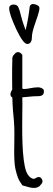

<svg xmlns="http://www.w3.org/2000/svg" viewBox="-20 -925 264 958"><path d="M50.3 -652.3 48.3 -650.9C43.5 -644.5 40 -637.2 41.5 -624.5C40.5 -602.1 40.5 -574.2 40.5 -543.9C40.5 -521.5 40.5 -497.6 41 -477.5C36.6 -472.2 32.2 -461.9 32.2 -455.1C32.2 -448.7 34.7 -441.9 41.5 -438.5C43 -387.2 45.9 -358.9 49.3 -323.7C51.3 -301.8 51.8 -278.3 51.8 -256.8C51.8 -239.3 51.3 -222.2 51.3 -206.1C51.3 -193.8 50.8 -181.6 50.8 -169.9C50.8 -134.8 52.2 -105 56.6 -83.5C65.4 -46.9 69.8 -29.8 91.8 0L102.5 2.9C117.2 7.3 133.8 12.7 149.4 12.7C161.1 12.7 171.4 9.3 179.7 1.5L180.7 -0.5C187 -6.8 195.8 -15.6 190.4 -28.3C180.7 -48.8 167 -41.5 154.8 -34.7C152.3 -33.2 149.9 -32.2 148.9 -32.2C112.3 -39.6 104.5 -84 98.6 -126C91.8 -177.2 90.8 -239.3 90.8 -297.4C90.8 -318.4 91.3 -339.4 91.3 -360.4C91.3 -375.5 91.8 -391.1 91.8 -405.8C91.8 -417.5 91.3 -428.2 91.3 -439.5C97.7 -440.4 98.1 -440.4 107.9 -440.9L144.5 -444.3H144C148.4 -444.8 153.8 -444.8 158.7 -444.8C180.7 -444.8 204.1 -444.8 198.2 -477.1C190.9 -485.8 180.7 -489.3 168.9 -489.3C156.7 -489.3 145 -487.3 133.3 -485.4C121.6 -482.9 110.8 -481 102.5 -481C98.1 -481 93.8 -481.4 91.3 -482.9V-651.4C84 -660.6 77.6 -665 70.3 -665C63.5 -665 56.6 -661.6 51.3 -653.8ZM128.4 -893.1C125 -859.4 118.2 -818.4 107.9 -774.4L98.1 -801.8C87.4 -832 84.5 -849.1 78.1 -871.6L70.3 -891.6C63 -901.9 52.2 -903.8 39.6 -901.4C28.3 -897.9 25.4 -890.6 25.9 -882.3C26.4 -862.8 38.1 -829.6 60.1 -781.2C84 -731 102.5 -705.6 115.7 -705.6C130.9 -705.6 139.2 -717.3 139.2 -739.7C139.2 -755.4 144.5 -778.8 155.8 -809.6C162.1 -830.1 176.8 -866.7 176.8 -883.8C176.8 -894.5 167.5 -901.4 148.4 -904.8C138.7 -905.8 131.8 -902.3 128.4 -893.1Z"/></svg>

Font: Amatic Mod Bold ONEptTWO
Style: Bold
Weight: 700
Designer: David Occhino Design
Foundry: David Occhino Design
Version: Version 1.2